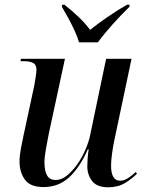

<svg xmlns="http://www.w3.org/2000/svg" viewBox="-20 -786 622 816"><path d="M440 10Q392 10 371.5 -16.5Q351 -43 351 -80Q351 -93 352.5 -113.5Q354 -134 357 -151H353Q319 -74 274 -32.5Q229 9 165 9Q108 9 85.5 -23Q63 -55 63 -99Q63 -124 69 -156Q75 -188 81 -215L126 -424Q129 -443 132 -461.5Q135 -480 135 -489Q135 -511 121 -518.5Q107 -526 80 -526H67L69 -536H256L187 -216Q181 -187 175 -152Q169 -117 169 -96Q169 -60 180 -40.5Q191 -21 217 -21Q241 -21 264 -39.5Q287 -58 307.5 -86.5Q328 -115 342.5 -148.5Q357 -182 363 -211L431 -536H539L466 -190Q461 -168 456.5 -135.5Q452 -103 452 -83Q452 -18 490 -18Q507 -18 523.5 -28.5Q540 -39 557 -55L562 -48Q541 -26 511 -8Q481 10 440 10ZM316 -606Q309 -630 296 -658Q283 -686 268.5 -712.5Q254 -739 243 -757L244 -766H254Q288 -739 315.5 -712.5Q343 -686 363 -659Q394 -684 435 -712.5Q476 -741 520 -766H531L530 -757Q495 -723 459 -683Q423 -643 396 -606Z"/></svg>

Font: Noto Serif Display SemiCondensed Medium
Style: Italic
Weight: 500
Width: 4
Italic angle: -12°
Designer: Monotype Design Team
Foundry: Monotype Imaging Inc.
Version: Version 2.009